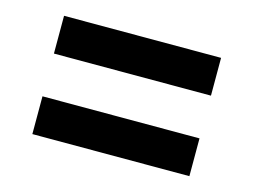

<svg xmlns="http://www.w3.org/2000/svg" viewBox="-56 -623 641 486"><g transform="rotate(15 265.0 -380.0)"><path d="M59 -436V-535H470.5V-436ZM59 -225V-324H470.5V-225Z"/></g></svg>

Font: Encode Sans SC SemiCondensed SemiBold
Style: Regular
Weight: 600
Width: 4
Designer: Multiple Designers
Foundry: Impallari Type
Version: Version 3.002